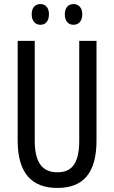

<svg xmlns="http://www.w3.org/2000/svg" viewBox="-20 -915 562 945"><path d="M136 -845C136 -810 155 -793 179 -793C203 -793 221 -810 221 -845C221 -878 203 -895 179 -895C155 -895 136 -879 136 -845ZM299 -845C299 -810 317 -793 342 -793C366 -793 385 -810 385 -845C385 -878 366 -895 342 -895C318 -895 299 -879 299 -845ZM455 -224V-714H370V-223C370 -111 334 -67 262 -67C191 -67 151 -112 151 -222V-714H67V-223C67 -64 135 10 262 10C389 10 455 -62 455 -224Z"/></svg>

Font: Noto Sans Lao Looped ExtraCondensed
Style: Regular
Weight: 400
Width: 2
Designer: Mark Frömberg, Ben Mitchell
Foundry: The Fontpad Ltd
Version: Version 1.002